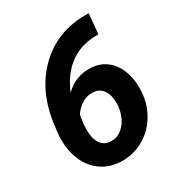

<svg xmlns="http://www.w3.org/2000/svg" viewBox="-172 -838 906 967"><g transform="rotate(-30 281.0 -354.5)"><path d="M483.9 -718.8 473.1 -602.1 446.3 -601.6Q278.8 -592.8 204.6 -417Q265.6 -477.1 347.7 -475.1Q405.3 -474.1 445.1 -442.9Q484.9 -411.6 503.4 -357.4Q522 -303.2 516.6 -237.8Q510.7 -168 474.9 -110.1Q439 -52.2 380.9 -20.3Q322.8 11.7 255.4 10.3Q185.5 8.3 135.5 -29.1Q85.4 -66.4 62.5 -131.3Q39.6 -196.3 47.4 -272.9L52.7 -316.9Q75.7 -500.5 187.3 -609.6Q298.8 -718.8 465.3 -718.8ZM300.8 -362.8Q265.1 -363.8 236.8 -345.2Q208.5 -326.7 189.9 -297.9L183.6 -253.9Q181.2 -231.9 181.6 -206.1Q182.6 -160.2 202.6 -132.3Q222.7 -104.5 259.3 -104Q295.4 -102.5 325.2 -127.4Q355 -152.3 369.1 -194.3Q383.3 -236.3 378.4 -279.8Q374 -317.9 353.8 -340.1Q333.5 -362.3 300.8 -362.8Z"/></g></svg>

Font: TypoPRO Roboto
Style: Bold Italic
Weight: 700
Italic angle: -12°
Designer: Google
Version: Version 2.136; 2016